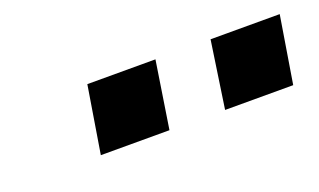

<svg xmlns="http://www.w3.org/2000/svg" viewBox="-32 -838 576 347"><g transform="rotate(-20 255.5 -664.5)"><path d="M359 -600 378 -729H511L490 -600ZM120 -600 141 -729H272L252 -600Z"/></g></svg>

Font: Nunito Sans 7pt SemiExpanded
Style: Bold Italic
Weight: 700
Width: 6
Italic angle: -9°
Designer: Vernon Adams
Foundry: Vernon Adams
Version: Version 3.101;gftools[0.9.27]